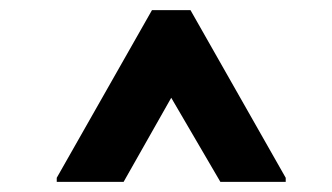

<svg xmlns="http://www.w3.org/2000/svg" viewBox="-20 -742 656 379"><path d="M92 -383V-391L280 -722H356L544 -391V-383H415L318 -549L224 -383Z"/></svg>

Font: Kufam ExtraBold
Style: Italic
Weight: 800
Italic angle: -11°
Designer: Artur Schmal
Foundry: Original Type
Version: Version 1.301; ttfautohint (v1.8.3)